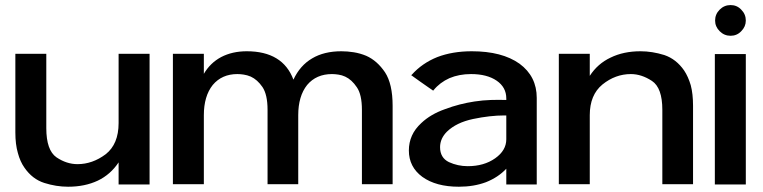

<svg xmlns="http://www.w3.org/2000/svg" viewBox="-20 -708 2936 739"><path d="M436.5 -234.4Q436.5 -153.3 386.7 -114.3Q335.9 -76.2 278.3 -76.2Q236.3 -76.2 197.3 -102.5Q158.2 -129.9 158.2 -214.8Q158.2 -214.8 158.2 -252Q158.2 -289.1 158.2 -336.9Q158.2 -395.5 158.2 -448.2Q158.2 -501 158.2 -501Q158.2 -501 142.6 -501Q127 -501 107.4 -501Q83 -501 60.5 -501Q39.1 -501 39.1 -501Q39.1 -501 39.1 -461.9Q39.1 -422.9 39.1 -372.1Q39.1 -310.5 39.1 -253.9Q39.1 -198.2 39.1 -198.2Q39.1 -152.3 48.8 -119.1Q57.6 -85.9 74.2 -62.5Q104.5 -18.6 150.4 -3.9Q196.3 10.7 242.2 10.7Q306.6 10.7 356.4 -12.7Q405.3 -36.1 436.5 -83Q436.5 -83 436.5 -40Q436.5 2 436.5 2Q436.5 2 459 2Q481.4 2 505.9 2Q525.4 2 541 2Q555.7 2 555.7 2Q555.7 2 555.7 -41Q555.7 -83 555.7 -145.5Q555.7 -178.7 555.7 -214.8Q555.7 -251 555.7 -287.1Q555.7 -371.1 555.7 -436.5Q555.7 -501 555.7 -501Q555.7 -501 541 -501Q525.4 -501 505.9 -501Q481.4 -501 459 -501Q436.5 -501 436.5 -501Q436.5 -501 436.5 -466.8Q436.5 -432.6 436.5 -387.7Q436.5 -333 436.5 -283.2Q436.5 -234.4 436.5 -234.4Q436.5 -234.4 436.5 -234.4Q436.5 -234.4 436.5 -234.4Z M1109.4 -401.4Q1088.9 -456.1 1043.9 -483.4Q999 -510.7 929.7 -510.7Q874 -510.7 831.1 -488.3Q789.1 -465.8 764.6 -423.8Q764.6 -423.8 764.6 -462.9Q764.6 -501 764.6 -501Q764.6 -501 742.2 -501Q720.7 -501 696.3 -501Q675.8 -501 661.1 -501Q645.5 -501 645.5 -501Q645.5 -501 645.5 -436.5Q645.5 -371.1 645.5 -287.1Q645.5 -220.7 645.5 -155.3Q645.5 -89.8 645.5 -47.9Q645.5 -25.4 645.5 -11.7Q645.5 1 645.5 1Q645.5 1 668 1Q689.5 1 713.9 1Q734.4 1 749 1Q764.6 1 764.6 1Q764.6 1 764.6 -33.2Q764.6 -68.4 764.6 -112.3Q764.6 -167 764.6 -215.8Q764.6 -264.6 764.6 -264.6Q764.6 -337.9 798.8 -380.9Q834 -422.9 893.6 -422.9Q905.3 -422.9 918 -420.9Q931.6 -418.9 945.3 -413.1Q970.7 -401.4 990.2 -373Q1009.8 -343.8 1009.8 -285.2Q1009.8 -285.2 1009.8 -248Q1009.8 -210.9 1009.8 -163.1Q1009.8 -104.5 1009.8 -51.8Q1009.8 1 1009.8 1Q1009.8 1 1024.4 1Q1040 1 1059.6 1Q1084 1 1105.5 1Q1127.9 1 1127.9 1Q1127.9 1 1127.9 -33.2Q1127.9 -68.4 1127.9 -112.3Q1127.9 -167 1127.9 -215.8Q1127.9 -264.6 1127.9 -264.6Q1127.9 -337.9 1162.1 -380.9Q1197.3 -422.9 1257.8 -422.9Q1268.6 -422.9 1282.2 -420.9Q1295.9 -418.9 1308.6 -413.1Q1334 -401.4 1353.5 -372.1Q1373 -343.8 1373 -285.2Q1373 -285.2 1373 -248Q1373 -210.9 1373 -163.1Q1373 -104.5 1373 -51.8Q1373 1 1373 1Q1373 1 1387.7 1Q1403.3 1 1422.9 1Q1447.3 1 1469.7 1Q1491.2 1 1491.2 1Q1491.2 1 1491.2 -54.7Q1491.2 -110.4 1491.2 -172.9Q1491.2 -222.7 1491.2 -261.7Q1491.2 -300.8 1491.2 -300.8Q1491.2 -384.8 1461.9 -429.7Q1431.6 -474.6 1389.6 -493.2Q1366.2 -502.9 1341.8 -506.8Q1317.4 -510.7 1293.9 -510.7Q1227.5 -510.7 1181.6 -483.4Q1134.8 -456.1 1109.4 -401.4Z M1553.7 -128.9Q1553.7 -65.4 1605.5 -27.3Q1658.2 10.7 1746.1 10.7Q1803.7 10.7 1850.6 -6.8Q1897.5 -25.4 1928.7 -58.6Q1928.7 -58.6 1928.7 -28.3Q1928.7 2 1928.7 2Q1928.7 2 1950.2 2Q1971.7 2 1996.1 2Q2015.6 2 2031.2 2Q2045.9 2 2045.9 2Q2045.9 2 2045.9 -41Q2045.9 -84 2045.9 -139.6Q2045.9 -183.6 2045.9 -227.5Q2045.9 -270.5 2045.9 -298.8Q2045.9 -313.5 2045.9 -322.3Q2045.9 -331.1 2045.9 -331.1Q2045.9 -414.1 1979.5 -462.9Q1912.1 -510.7 1795.9 -510.7Q1721.7 -510.7 1663.1 -488.3Q1604.5 -464.8 1564.5 -419.9Q1564.5 -419.9 1563.5 -419.9Q1562.5 -418.9 1562.5 -418.9Q1562.5 -418.9 1573.2 -411.1Q1583 -404.3 1597.7 -393.6Q1614.3 -381.8 1629.9 -371.1Q1645.5 -360.4 1645.5 -360.4Q1645.5 -360.4 1646.5 -359.4Q1647.5 -359.4 1647.5 -359.4Q1647.5 -359.4 1647.5 -359.4Q1648.4 -360.4 1648.4 -360.4Q1672.9 -390.6 1710 -407.2Q1747.1 -422.9 1793 -422.9Q1854.5 -422.9 1891.6 -397.5Q1928.7 -372.1 1928.7 -329.1Q1928.7 -329.1 1928.7 -326.2Q1928.7 -323.2 1928.7 -323.2Q1900.4 -324.2 1869.1 -323.2Q1838.9 -322.3 1806.6 -317.4Q1748 -308.6 1693.4 -288.1Q1637.7 -268.6 1601.6 -234.4Q1577.1 -211.9 1565.4 -185.5Q1553.7 -159.2 1553.7 -128.9ZM1673.8 -141.6Q1673.8 -158.2 1680.7 -173.8Q1687.5 -188.5 1700.2 -201.2Q1736.3 -236.3 1800.8 -250Q1866.2 -263.7 1921.9 -263.7Q1923.8 -263.7 1924.8 -263.7Q1926.8 -263.7 1928.7 -263.7Q1928.7 -263.7 1928.7 -217.8Q1928.7 -171.9 1928.7 -171.9Q1928.7 -128.9 1885.7 -98.6Q1842.8 -68.4 1780.3 -68.4Q1742.2 -68.4 1708 -84Q1673.8 -100.6 1673.8 -141.6Z M2250 -416Q2250 -416 2250 -459Q2250 -501 2250 -501Q2250 -501 2227.5 -501Q2206.1 -501 2181.6 -501Q2161.1 -501 2146.5 -501Q2130.9 -501 2130.9 -501Q2130.9 -501 2130.9 -436.5Q2130.9 -371.1 2130.9 -287.1Q2130.9 -220.7 2130.9 -155.3Q2130.9 -89.8 2130.9 -47.9Q2130.9 -25.4 2130.9 -11.7Q2130.9 1 2130.9 1Q2130.9 1 2153.3 1Q2174.8 1 2199.2 1Q2219.7 1 2234.4 1Q2250 1 2250 1Q2250 1 2250 -33.2Q2250 -68.4 2250 -112.3Q2250 -167 2250 -215.8Q2250 -264.6 2250 -264.6Q2250 -342.8 2298.8 -382.8Q2348.6 -422.9 2408.2 -422.9Q2449.2 -422.9 2489.3 -396.5Q2529.3 -370.1 2529.3 -285.2Q2529.3 -285.2 2529.3 -248Q2529.3 -210.9 2529.3 -163.1Q2529.3 -104.5 2529.3 -51.8Q2529.3 1 2529.3 1Q2529.3 1 2544.9 1Q2559.6 1 2579.1 1Q2604.5 1 2626 1Q2647.5 1 2647.5 1Q2647.5 1 2647.5 -54.7Q2647.5 -110.4 2647.5 -172.9Q2647.5 -222.7 2647.5 -261.7Q2647.5 -300.8 2647.5 -300.8Q2647.5 -346.7 2638.7 -379.9Q2628.9 -413.1 2613.3 -436.5Q2583 -480.5 2537.1 -496.1Q2490.2 -510.7 2445.3 -510.7Q2379.9 -510.7 2330.1 -486.3Q2280.3 -462.9 2250 -416Z M2850.6 2Q2850.6 2 2850.6 -62.5Q2850.6 -127.9 2850.6 -211.9Q2850.6 -247.1 2850.6 -284.2Q2850.6 -320.3 2850.6 -353.5Q2850.6 -415 2850.6 -458Q2850.6 -500 2850.6 -500Q2850.6 -500 2828.1 -500Q2806.6 -500 2782.2 -500Q2761.7 -500 2747.1 -500Q2731.4 -500 2731.4 -500Q2731.4 -500 2731.4 -435.5Q2731.4 -370.1 2731.4 -286.1Q2731.4 -251 2731.4 -213.9Q2731.4 -177.7 2731.4 -144.5Q2731.4 -83 2731.4 -40Q2731.4 2 2731.4 2Q2731.4 2 2753.9 2Q2775.4 2 2799.8 2Q2820.3 2 2835 2Q2850.6 2 2850.6 2ZM2850.6 -628.9Q2850.6 -653.3 2833 -670.9Q2816.4 -688.5 2792 -688.5Q2767.6 -688.5 2750 -670.9Q2732.4 -653.3 2732.4 -628.9Q2732.4 -605.5 2750 -587.9Q2767.6 -570.3 2792 -570.3Q2816.4 -570.3 2833 -587.9Q2850.6 -605.5 2850.6 -628.9Z"/></svg>

Font: umazing
Style: Display
Weight: 400
Designer: umazing